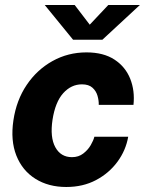

<svg xmlns="http://www.w3.org/2000/svg" viewBox="-20 -736 582 766"><path d="M244.5 10Q173 10 121 -22.8Q69 -55.5 45.2 -115.5Q21.5 -175.5 33.5 -256Q45.5 -336.5 86.5 -397.2Q127.5 -458 189.5 -492.5Q251.5 -527 325 -527Q393 -527 436.8 -498.2Q480.5 -469.5 499.5 -421.8Q518.5 -374 512.5 -317.5H374Q374.5 -335 369 -354Q363.5 -373 348.8 -386.2Q334 -399.5 307 -399.5Q264 -399.5 232.2 -364.2Q200.5 -329 189.5 -258Q179 -188 200.8 -148.5Q222.5 -109 267 -109Q293.5 -109 312.2 -123.5Q331 -138 342 -157Q353 -176 356.5 -190.5H491.5Q482 -136 448.5 -90.5Q415 -45 363 -17.5Q311 10 244.5 10ZM271.5 -577.5 158.5 -716H278L338 -637.5L412 -716H538L388.5 -577.5Z"/></svg>

Font: Public Sans Thin ExtraBold
Style: Italic
Weight: 800
Italic angle: -8°
Version: Version 2.001